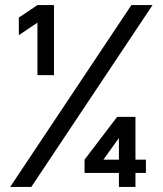

<svg xmlns="http://www.w3.org/2000/svg" viewBox="-20 -734 639 754"><path d="M54 -596V-665L127 -714H192V-439H127V-645ZM103 0H20L496 -714H579ZM512 -107H553V-55H512V0H447V-55H312V-107L440 -275H512ZM447 -107V-192L386 -107Z"/></svg>

Font: Non Bureau Medium
Style: Regular
Weight: 500
Designer: Jona Saucedo
Foundry: Non Foundry
Version: Version 1.000; ttfautohint (v1.8.4)